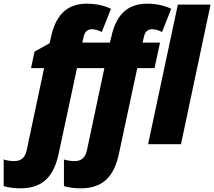

<svg xmlns="http://www.w3.org/2000/svg" viewBox="-125 -785 1166 1045"><path d="M-14 240C116 240 169 166 194 53L294 -414H443L349 29C341 68 324 92 278 92C262 92 239 88 223 83V228C248 236 283 240 314 240C444 240 497 166 522 53L622 -414H716L746 -553H651L659 -588C664 -610 679 -626 702 -626C719 -626 740 -620 757 -611L807 -737C771 -755 723 -765 676 -765C558 -765 504 -691 481 -585L473 -553H323L331 -588C336 -610 351 -626 374 -626C391 -626 412 -620 429 -611L479 -737C443 -755 395 -765 348 -765C230 -765 176 -691 153 -585L145 -550L63 -504L44 -414H115L21 29C13 68 -4 92 -50 92C-66 92 -89 88 -105 83V228C-80 236 -45 240 -14 240ZM681 0H860L1021 -760H843Z"/></svg>

Font: Noto Sans SemiCondensed Black
Style: Italic
Weight: 900
Width: 4
Italic angle: -12°
Designer: Monotype Design Team
Foundry: Monotype Imaging Inc.
Version: Version 2.013